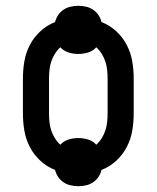

<svg xmlns="http://www.w3.org/2000/svg" viewBox="-20 -591 540 662"><path d="M250 51Q237 51 223.5 48Q210 45 199 37.5Q188 30 180.5 19Q173 8 170 -5Q142 -16 119.5 -36.5Q97 -57 83 -84Q69 -111 64 -140.5Q59 -170 59 -200V-320Q59 -350 64 -379.5Q69 -409 83 -436Q97 -463 119.5 -483.5Q142 -504 170 -515Q173 -528 180.5 -539Q188 -550 199 -557.5Q210 -565 223.5 -568Q237 -571 250 -571Q263 -571 276.5 -568Q290 -565 301 -557.5Q312 -550 319.5 -539Q327 -528 330 -515Q358 -504 380.5 -483.5Q403 -463 417 -436Q431 -409 436 -379.5Q441 -350 441 -320V-200Q441 -170 436 -140.5Q431 -111 417 -84Q403 -57 380.5 -36.5Q358 -16 330 -5Q327 8 319.5 19Q312 30 301 37.5Q290 45 276.5 48Q263 51 250 51ZM312 -92Q323 -102 331 -115Q339 -128 343.5 -142Q348 -156 349.5 -170.5Q351 -185 351 -200V-320Q351 -335 349.5 -349.5Q348 -364 343.5 -378Q339 -392 331 -405Q323 -418 312 -428Q300 -415 283.5 -410Q267 -405 250 -405Q233 -405 216.5 -410Q200 -415 188 -428Q177 -418 169 -405Q161 -392 156.5 -378Q152 -364 150.5 -349.5Q149 -335 149 -320V-200Q149 -185 150.5 -170.5Q152 -156 156.5 -142Q161 -128 169 -115Q177 -102 188 -92Q200 -105 216.5 -110Q233 -115 250 -115Q267 -115 283.5 -110Q300 -105 312 -92Z"/></svg>

Font: Iosevka Curly Slab Medium
Style: Regular
Weight: 500
Monospace: yes
Designer: Belleve Invis
Foundry: Belleve Invis
Version: Version 22.1.2; ttfautohint (v1.8.4)